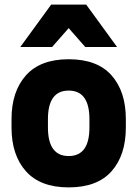

<svg xmlns="http://www.w3.org/2000/svg" viewBox="-20 -800 596 833"><path d="M278 13Q155 13 92.5 -57Q30 -127 30 -247V-283Q30 -403 92.5 -473Q155 -543 278 -543Q402 -543 464 -473Q526 -403 526 -283V-247Q526 -127 464 -57Q402 13 278 13ZM206 -596H68L202 -780H354L488 -596H350L278 -678ZM368 -247V-283Q368 -407 278 -407Q188 -407 188 -283V-247Q188 -123 278 -123Q368 -123 368 -247Z"/></svg>

Font: Cooper Hewitt
Style: Bold
Weight: 711
Designer: Village Type and Design LLC
Foundry: Cooper Hewitt Smithsonian Design Museum
Version: 1.000